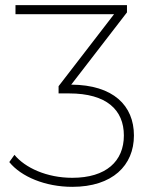

<svg xmlns="http://www.w3.org/2000/svg" viewBox="-20 -720 594 744"><path d="M260 4C416 4 499 -79 499 -195C499 -311 419 -391 256 -392L472 -672V-700H40V-665H422L207 -386V-358H248C393 -358 460 -294 460 -195C460 -95 391 -31 260 -31C161 -31 77 -70 36 -120L16 -92C62 -35 156 4 260 4Z"/></svg>

Font: Montserrat-Alt1 ExtLt
Style: Regular
Weight: 200
Designer: Differentunic
Foundry: Differentunic
Version: Version 7.222